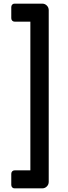

<svg xmlns="http://www.w3.org/2000/svg" viewBox="-20 -843 372 1056"><path d="M60 193Q52 193 47 187.5Q42 182 42 174V113Q42 105 47 99.5Q52 94 60 94H147V-724H60Q52 -724 47 -729.5Q42 -735 42 -743V-804Q42 -812 47 -817.5Q52 -823 60 -823H212Q227 -823 237.5 -812.5Q248 -802 248 -787V157Q248 172 237.5 182.5Q227 193 212 193Z"/></svg>

Font: Miriam Libre SemiBold
Style: Regular
Weight: 600
Version: Version 2.000